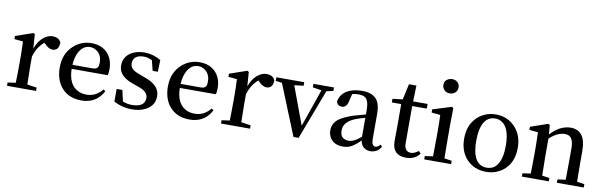

<svg xmlns="http://www.w3.org/2000/svg" viewBox="-51 -1309 5763 1832"><g transform="rotate(10 2830.5 -393.5)"><path d="M217.8 -530.3 227.5 -392.6Q262.7 -491.2 334 -527.3Q361.3 -541 387.7 -541Q452.1 -541 470.7 -495.1Q471.7 -492.2 471.7 -491.2Q468.8 -416 408.2 -415Q372.1 -416 335 -454.1L322.3 -466.8Q257.8 -415 227.5 -316.4V-232.4Q227.5 -210.9 230.5 -45.9L323.2 -32.2V0H42V-32.2L119.1 -43Q122.1 -127.9 122.1 -232.4V-295.9Q122.1 -352.5 118.2 -443.4L34.2 -451.2V-481.4L203.1 -540Z M622.1 -305.7H818.4Q866.2 -305.7 873 -345.7Q875 -356.4 875 -371.1Q875 -446.3 822.3 -482.4Q793.9 -502 759.8 -502Q691.4 -502 652.3 -428.7Q626 -378.9 622.1 -305.7ZM970.7 -266.6H621.1Q624 -108.4 726.6 -63.5Q760.7 -48.8 801.8 -48.8Q890.6 -48.8 950.2 -120.1Q953.1 -123 955.1 -126L974.6 -112.3Q918.9 -2.9 799.8 12.7Q782.2 14.6 764.6 14.6Q627 14.6 556.6 -84Q506.8 -155.3 506.8 -261.7Q506.8 -400.4 601.6 -480.5Q672.9 -541 766.6 -541Q881.8 -541 940.4 -458Q977.5 -403.3 977.5 -328.1Q977.5 -288.1 970.7 -266.6Z M1277.3 -324.2 1320.3 -307.6Q1445.3 -265.6 1464.8 -186.5Q1469.7 -168.9 1469.7 -148.4Q1469.7 -61.5 1388.7 -16.6Q1332 14.6 1250 14.6Q1158.2 13.7 1077.1 -29.3V-152.3H1132.8L1157.2 -43.9Q1200.2 -27.3 1246.1 -27.3Q1357.4 -27.3 1370.1 -97.7Q1372.1 -105.5 1372.1 -114.3Q1372.1 -164.1 1315.4 -193.4Q1295.9 -203.1 1269.5 -211.9L1216.8 -230.5Q1098.6 -273.4 1083 -352.5Q1080.1 -366.2 1080.1 -380.9Q1080.1 -464.8 1153.3 -509.8Q1206.1 -541 1280.3 -541Q1366.2 -540 1439.5 -496.1L1435.5 -381.8H1385.7L1360.4 -481.4Q1319.3 -501 1281.2 -501Q1197.3 -501 1179.7 -445.3Q1175.8 -432.6 1175.8 -419.9Q1175.8 -374 1219.7 -348.6Q1241.2 -335.9 1277.3 -324.2Z M1669.9 -305.7H1866.2Q1914.1 -305.7 1920.9 -345.7Q1922.9 -356.4 1922.9 -371.1Q1922.9 -446.3 1870.1 -482.4Q1841.8 -502 1807.6 -502Q1739.3 -502 1700.2 -428.7Q1673.8 -378.9 1669.9 -305.7ZM2018.6 -266.6H1668.9Q1671.9 -108.4 1774.4 -63.5Q1808.6 -48.8 1849.6 -48.8Q1938.5 -48.8 1998 -120.1Q2001 -123 2002.9 -126L2022.5 -112.3Q1966.8 -2.9 1847.7 12.7Q1830.1 14.6 1812.5 14.6Q1674.8 14.6 1604.5 -84Q1554.7 -155.3 1554.7 -261.7Q1554.7 -400.4 1649.4 -480.5Q1720.7 -541 1814.5 -541Q1929.7 -541 1988.3 -458Q2025.4 -403.3 2025.4 -328.1Q2025.4 -288.1 2018.6 -266.6Z M2291 -530.3 2300.8 -392.6Q2335.9 -491.2 2407.2 -527.3Q2434.6 -541 2460.9 -541Q2525.4 -541 2543.9 -495.1Q2544.9 -492.2 2544.9 -491.2Q2542 -416 2481.4 -415Q2445.3 -416 2408.2 -454.1L2395.5 -466.8Q2331.1 -415 2300.8 -316.4V-232.4Q2300.8 -210.9 2303.7 -45.9L2396.5 -32.2V0H2115.2V-32.2L2192.4 -43Q2195.3 -127.9 2195.3 -232.4V-295.9Q2195.3 -352.5 2191.4 -443.4L2107.4 -451.2V-481.4L2276.4 -540Z M3117.2 -526.4V-492.2L3051.8 -478.5L2868.2 5.9H2818.4L2620.1 -483.4L2558.6 -492.2V-526.4H2829.1V-492.2L2740.2 -481.4L2877 -113.3L3003.9 -478.5L2918 -492.2V-526.4Z M3461.9 -109.4V-293Q3418 -281.2 3370.1 -263.7Q3269.5 -223.6 3260.7 -151.4Q3259.8 -142.6 3259.8 -134.8Q3259.8 -60.5 3326.2 -50.8Q3335.9 -49.8 3344.7 -49.8Q3382.8 -49.8 3431.6 -85.9Q3445.3 -95.7 3461.9 -109.4ZM3650.4 -66.4 3667 -47.9Q3628.9 10.7 3566.4 12.7Q3493.2 12.7 3469.7 -53.7Q3466.8 -63.5 3464.8 -74.2Q3401.4 -9.8 3357.4 4.9Q3330.1 14.6 3297.9 14.6Q3210 14.6 3171.9 -46.9Q3153.3 -78.1 3153.3 -119.1Q3153.3 -191.4 3219.7 -236.3Q3262.7 -264.6 3341.8 -292Q3441.4 -320.3 3461.9 -325.2V-366.2Q3461.9 -464.8 3420.9 -489.3Q3397.5 -502 3357.4 -502Q3328.1 -502 3298.8 -494.1L3281.2 -419.9Q3268.6 -359.4 3221.7 -358.4Q3175.8 -360.4 3168.9 -402.3Q3186.5 -493.2 3287.1 -526.4Q3333 -541 3389.6 -541Q3515.6 -541 3549.8 -454.1Q3566.4 -413.1 3566.4 -349.6V-103.5Q3567.4 -39.1 3604.5 -38.1Q3627 -39.1 3650.4 -66.4Z M4020.5 -70.3 4041 -47.9Q3996.1 14.6 3907.2 14.6Q3776.4 12.7 3775.4 -120.1Q3775.4 -133.8 3775.4 -161.1Q3776.4 -195.3 3776.4 -216.8V-481.4H3685.5V-516.6L3783.2 -528.3L3816.4 -680.7H3888.7L3883.8 -526.4H4024.4V-481.4H3882.8V-120.1Q3883.8 -40 3948.2 -39.1Q3980.5 -40 4020.5 -70.3Z M4214.8 -662.1Q4168.9 -662.1 4149.4 -699.2Q4140.6 -714.8 4140.6 -732.4Q4140.6 -776.4 4181.6 -793.9Q4197.3 -800.8 4214.8 -800.8Q4260.7 -800.8 4280.3 -764.6Q4288.1 -749 4288.1 -732.4Q4288.1 -689.5 4249 -669.9Q4232.4 -662.1 4214.8 -662.1ZM4272.5 -43 4344.7 -32.2V0H4084V-32.2L4162.1 -43Q4164.1 -156.2 4164.1 -232.4V-295.9Q4164.1 -373 4161.1 -444.3L4076.2 -452.1V-483.4L4258.8 -540L4272.5 -530.3L4270.5 -380.9V-232.4Q4270.5 -154.3 4272.5 -43Z M4684.6 14.6Q4563.5 14.6 4489.3 -70.3Q4424.8 -144.5 4424.8 -262.7Q4424.8 -410.2 4525.4 -488.3Q4594.7 -541 4684.6 -541Q4797.9 -541 4872.1 -461.9Q4944.3 -384.8 4944.3 -262.7Q4944.3 -111.3 4841.8 -35.2Q4773.4 14.6 4684.6 14.6ZM4684.6 -25.4Q4785.2 -25.4 4816.4 -149.4Q4828.1 -198.2 4828.1 -261.7Q4828.1 -447.3 4737.3 -490.2Q4712.9 -502 4684.6 -502Q4581.1 -502 4551.8 -368.2Q4542 -321.3 4542 -261.7Q4542 -54.7 4653.3 -28.3Q4668.9 -25.4 4684.6 -25.4Z M5557.6 -43 5629.9 -32.2V0H5369.1V-32.2L5447.3 -43Q5449.2 -154.3 5449.2 -232.4V-345.7Q5449.2 -449.2 5396.5 -466.8Q5380.9 -471.7 5362.3 -471.7Q5293 -470.7 5216.8 -401.4V-232.4Q5216.8 -208 5219.7 -43L5291 -32.2V0H5030.3V-32.2L5108.4 -43Q5111.3 -127.9 5111.3 -232.4V-295.9Q5111.3 -352.5 5107.4 -443.4L5023.4 -451.2V-481.4L5192.4 -540L5207 -530.3L5214.8 -440.4Q5304.7 -540 5410.2 -541Q5554.7 -539.1 5555.7 -344.7V-232.4Q5555.7 -154.3 5557.6 -43Z"/></g></svg>

Font: GenYoMin JP SemiBold
Style: Regular
Weight: 600
Version: Version 1.001;PS 1;hotconv 16.6.51;makeotf.lib2.5.65220 DEVE